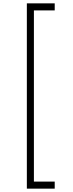

<svg xmlns="http://www.w3.org/2000/svg" viewBox="-20 -902 436 1144"><path d="M140 222V-882H306V-840H182V180H306V222Z"/></svg>

Font: Manrope ExtraLight
Style: Regular
Weight: 200
Designer: Mikhail Sharanda
Foundry: Mikhail Sharanda
Version: Version 4.505